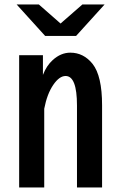

<svg xmlns="http://www.w3.org/2000/svg" viewBox="-20 -811 540 856"><path d="M181.2 -650.9 54.2 -791H153.3L250 -706.1L347.2 -791H446.3L319.3 -650.9ZM171.4 -564.9V-477.1Q187.5 -518.6 215.3 -543.5Q251.5 -576.2 293.5 -576.2Q352.5 -576.2 392.6 -526.4Q435.1 -472.7 435.1 -341.8V24.9H323.2V-340.8Q323.2 -472.2 272.5 -472.2Q244.6 -472.2 217.8 -433.1Q189.9 -392.6 177.2 -326.2V24.9H65.4V-564.9Z"/></svg>

Font: BIZ UDGothic
Style: Bold
Weight: 700
Monospace: yes
Designer: TypeBank Co., Ltd.
Foundry: Morisawa Inc.
Version: Version 1.05